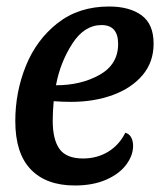

<svg xmlns="http://www.w3.org/2000/svg" viewBox="-20 -550 492 590"><path d="M452 -416Q452 -359 418 -319Q384 -279 326.5 -258Q269 -237 199 -237Q171 -237 145 -239Q142 -206 142 -179Q142 -121 163 -92Q184 -63 235 -63Q278 -63 312 -83.5Q346 -104 365 -142Q377 -139 383 -128Q389 -117 389 -102Q389 -72 367.5 -43.5Q346 -15 305.5 2.5Q265 20 210 20Q122 20 74.5 -29.5Q27 -79 27 -178Q27 -267 59.5 -347.5Q92 -428 157 -479Q222 -530 315 -530Q378 -530 415 -503Q452 -476 452 -416ZM152 -288Q229 -288 286 -320Q343 -352 343 -415Q343 -473 292 -473Q239 -473 202 -415.5Q165 -358 152 -288Z"/></svg>

Font: Sansita
Style: Italic
Weight: 400
Italic angle: -11°
Designer: Pablo Cosgaya
Foundry: Omnibus-Type
Version: Version 1.006